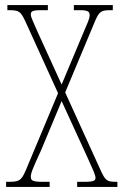

<svg xmlns="http://www.w3.org/2000/svg" viewBox="-20 -734 487 754"><path d="M4 0H175V-20H145C105 -20 101 -27 101 -40C101 -53 107 -70 141 -143L222 -337L321 -121C345 -68 355 -47 355 -36C355 -26 351 -20 313 -20H283V0H441V-20H437C401 -20 394 -23 374 -68L236 -371L352 -648C370 -692 379 -694 417 -694H423V-714H270V-694H295C329 -694 332 -686 332 -674C332 -658 320 -637 308 -607L222 -402L128 -608C114 -640 101 -667 101 -676C101 -688 104 -694 140 -694H168V-714H9V-694H13C54 -694 61 -691 81 -647L208 -368L82 -67C63 -22 54 -20 10 -20H4Z"/></svg>

Font: Noto Serif ExtraCondensed Thin
Style: Regular
Weight: 100
Width: 2
Designer: Monotype Design Team
Foundry: Monotype Imaging Inc.
Version: Version 2.013